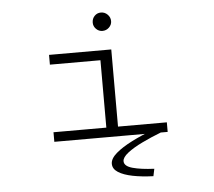

<svg xmlns="http://www.w3.org/2000/svg" viewBox="-58 -713 1116 999"><g transform="rotate(-5 500.0 -213.0)"><path d="M205 0V-50H481V-402H217V-453H542V-50H797V0ZM505 -553Q486 -553 472 -567Q458 -581 458 -600Q458 -621 471.5 -635Q485 -649 505 -649Q525 -649 539.5 -634.5Q554 -620 554 -600Q554 -581 539.5 -567Q525 -553 505 -553ZM711 185 703 223Q643 221 595.5 211.5Q548 202 520.5 184.5Q493 167 493 140Q493 113 525 85.5Q557 58 609.5 31.5Q662 5 725 -19L761 0Q709 20 661.5 43Q614 66 584.5 89Q555 112 555 132Q555 158 598.5 170Q642 182 711 185Z"/></g></svg>

Font: Inconsolata UltraExpanded Light
Style: Regular
Weight: 300
Width: 9
Monospace: yes
Designer: Raph Levien, Cyreal, Brenton Simpson
Foundry: Raph Levien, Cyreal, Google
Version: Version 3.001; ttfautohint (v1.8.2.53-6de2)